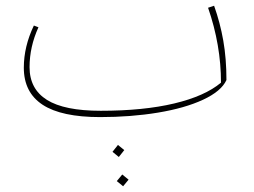

<svg xmlns="http://www.w3.org/2000/svg" viewBox="-20 -396 885 669"><path d="M769 -117Q751 -78 687.5 -48.5Q624 -19 530 -3.5Q436 12 329 12Q194 12 128.5 -31Q63 -74 63 -160Q63 -234 98 -307L114 -301Q83 -233 83 -162Q83 -86 143.5 -48Q204 -10 331 -10Q480 -10 587 -35.5Q694 -61 750 -108Q750 -239 705 -369L726 -376Q747 -317 758 -254.5Q769 -192 769 -117ZM372 133 391 109 413 127 394 151ZM387 235 406 212 428 230 409 253Z"/></svg>

Font: FiraGO Thin
Style: Italic
Weight: 100
Italic angle: -8°
Designer: bBox Type GmbH
Foundry: bBox Type GmbH
Version: Version 1.001